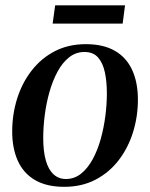

<svg xmlns="http://www.w3.org/2000/svg" viewBox="-20 -693 566 724"><path d="M303.5 -526.5Q369.5 -526.5 413 -501.5Q456.5 -476.5 478.2 -429.5Q500 -382.5 500 -317Q500 -254 481.8 -195Q463.5 -136 428 -89.5Q392.5 -43 340.8 -15.8Q289 11.5 222 11.5Q156 11.5 112.5 -13.8Q69 -39 47.5 -86Q26 -133 26 -197Q26 -261.5 44.5 -320.8Q63 -380 99 -426.5Q135 -473 186.5 -499.8Q238 -526.5 303.5 -526.5ZM298.5 -497Q266 -497 240.5 -476.8Q215 -456.5 196.8 -422.5Q178.5 -388.5 166.5 -346.2Q154.5 -304 148.8 -259Q143 -214 143 -172.5Q143 -122.5 152.8 -88Q162.5 -53.5 181.8 -35.8Q201 -18 228.5 -18Q260.5 -18 285.8 -38.2Q311 -58.5 329.5 -92.5Q348 -126.5 359.8 -168.8Q371.5 -211 377.2 -255.2Q383 -299.5 383 -340.5Q383 -385 375.5 -420.2Q368 -455.5 349.8 -476.2Q331.5 -497 298.5 -497ZM188 -673H451.5L442.5 -604H178.5Z"/></svg>

Font: Merriweather 120pt Medium
Style: Italic
Weight: 500
Italic angle: -7.8°
Version: Version 2.101